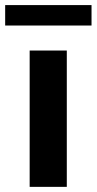

<svg xmlns="http://www.w3.org/2000/svg" viewBox="-59 -727 376 747"><path d="M56.4 -530.4H200.9V0H56.4ZM297.1 -627.7H-38.9V-707.2H297.1Z"/></svg>

Font: Pretendard Variable
Style: Regular
Weight: 400
Designer: Base glyphs from Inter by Rasmus Andersson; Hangul glyphs from Noto Sans CJK(Source Han Sans) by Jang Soo-young and Kang
Foundry: Kil Hyung-jin
Version: Version 1.100;FEAKit 1.0